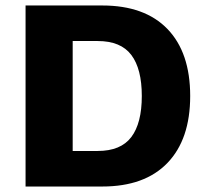

<svg xmlns="http://www.w3.org/2000/svg" viewBox="-20 -680 758 700"><path d="M352.8 -660Q507.8 -660 590.6 -574.2Q673.4 -488.4 673.4 -330Q673.4 -172.2 590.6 -86.1Q507.8 0 352.8 0H73.2V-660ZM336.2 -129.6Q420.4 -129.6 458.7 -180.3Q497 -231 497 -330Q497 -429 458.7 -479.7Q420.4 -530.4 336.2 -530.4H245V-129.6Z"/></svg>

Font: Work Sans
Style: Regular
Weight: 400
Designer: Wei Huang
Foundry: Wei Huang
Version: Version 2.006; ttfautohint (v1.8.1.43-b0c9)